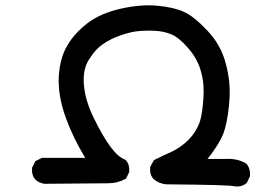

<svg xmlns="http://www.w3.org/2000/svg" viewBox="-20 -703 1040 716"><path d="M854.5 -8.3Q837.4 -13.7 600.6 -15.6H600.1H599.6Q573.2 -18.1 553.2 -34.7L552.7 -35.2L552.2 -35.6Q537.6 -52.2 540 -78.1V-80.1L541 -82L552.7 -103.5L554.2 -106L557.1 -107.4Q588.4 -123 619.1 -136.7Q625 -139.6 630.6 -142.6Q636.2 -145.5 641.6 -148.9Q647 -152.3 652.3 -156Q657.7 -159.7 662.8 -163.8Q668 -168 673.3 -172.4Q698.2 -194.8 712.9 -221.7Q720.7 -234.9 725.6 -250.5Q730.5 -266.1 732.9 -283.7Q733.9 -289.6 734.6 -295.9Q735.4 -302.2 736.1 -308.6Q736.8 -314.9 737.3 -321.5Q737.8 -328.1 738.3 -335Q738.8 -341.8 739 -348.6Q739.3 -355.5 739.3 -362.3Q739.7 -383.3 736.6 -404.1Q733.4 -424.8 726.6 -446.3Q712.9 -488.3 680.2 -525.4Q663.6 -543.9 649.2 -555.9Q634.8 -567.9 623 -573.2Q610.4 -578.6 597.7 -582Q585 -585.4 572.3 -586.9Q545.4 -589.8 508.3 -587.9Q502.4 -587.4 496.1 -586.9Q489.7 -586.4 483.4 -585.4Q477.1 -584.5 470.7 -583Q464.4 -581.5 457.8 -579.8Q451.2 -578.1 444.6 -576.2Q438 -574.2 431.2 -571.8Q390.1 -557.6 361.3 -536.6Q351.6 -529.8 342.8 -521Q334 -512.2 325.9 -501.5Q317.9 -490.7 310.1 -478.5Q288.1 -441.9 293 -385.7Q297.9 -327.6 330.1 -262.2Q362.8 -195.3 391.6 -156.2Q419.4 -118.2 445.8 -107.9L448.2 -106.9L449.7 -105Q457 -96.7 460 -85.9Q462.9 -75.2 461.9 -62.5V-60.5L460.9 -59.1L451.2 -39.6L449.7 -36.6L446.8 -35.2Q417.5 -19.5 382.8 -19.5Q350.6 -19.5 146.5 -17.6H146H145.5Q136.2 -19 127.9 -22.7Q119.6 -26.4 112.3 -32.7V-33.2L111.8 -33.7Q97.2 -50.3 99.6 -76.2V-78.1L100.6 -79.6L110.4 -99.1L111.8 -102.1L114.7 -103.5L134.3 -113.3L136.2 -114.3H138.7H297.9Q252.9 -188 225.6 -263.2Q210.4 -305.2 203.9 -343.8Q197.3 -382.3 199.2 -417.5Q201.2 -452.6 209.5 -482.4Q217.8 -512.2 232.4 -535.6Q246.6 -559.6 265.9 -580.1Q285.2 -600.6 308.6 -618.2Q356 -653.8 431.6 -670.9Q506.3 -687.5 567.4 -681.6Q628.4 -675.8 665 -659.2Q684.1 -650.9 705.8 -633.5Q727.5 -616.2 752.9 -589.4Q778.3 -562.5 795.7 -531.7Q813 -501 821.8 -466.3Q831.1 -432.6 834.5 -399.7Q837.9 -366.7 835.9 -335.4Q834 -304.2 829.8 -276.1Q825.7 -248 818.8 -223.1Q814.9 -207.5 806.2 -189.7Q797.4 -171.9 784.4 -152.1Q771.5 -132.3 753.9 -110.4H823.7Q866.2 -112.3 897.5 -93.3L899.4 -92.3L900.4 -90.8Q914.6 -72.3 912.1 -46.9V-45.4L911.1 -43.5L901.4 -22.9L900.4 -21.5L898.9 -20Q882.3 -5.4 856.4 -7.8H855.5Z"/></svg>

Font: NaikaiFont
Style: Bold
Weight: 700
Version: Version 1.89